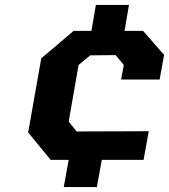

<svg xmlns="http://www.w3.org/2000/svg" viewBox="-20 -752 684 777"><path d="M238 5 258 -105H185L94 -216L147 -516L278 -627H350L368 -732H502L484 -627H559L644 -530L626 -430H470L481 -489L448 -529L345 -528L298 -489L258 -260L290 -220L582 -221L561 -105H392L372 5Z"/></svg>

Font: Tomorrow SemiBold
Style: Italic
Weight: 600
Italic angle: -10°
Designer: Tony de Marco, Monica Rizzolli
Foundry: Just in Type
Version: Version 2.002